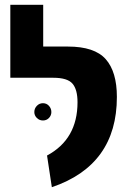

<svg xmlns="http://www.w3.org/2000/svg" viewBox="-20 -762 546 800"><path d="M176 -114Q303 -182 303 -336Q303 -389 282 -413.5Q261 -438 202 -438H23V-742H160V-568H263Q374 -568 420.5 -515.5Q467 -463 467 -358Q467 -74 196 18ZM123 -295Q123 -310 133.5 -321Q144 -332 159 -332Q174 -332 184 -321Q194 -310 194 -295Q194 -281 184 -270.5Q174 -260 159 -260Q144 -260 133.5 -270.5Q123 -281 123 -295Z"/></svg>

Font: FiraGOUPP
Style: Bold
Weight: 700
Designer: bBox Type
Foundry: bBox Type GmbH
Version: Version 1.001